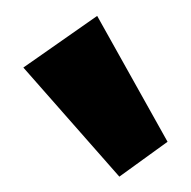

<svg xmlns="http://www.w3.org/2000/svg" viewBox="-20 -782 244 245"><path d="M104 -761.7 193.8 -601.1 132.3 -556.6 9.8 -695.8Z"/></svg>

Font: Klaudia
Style: Bold
Weight: 700
Designer: Wojciech Kalinowski "wmk69" (wmk69@o2.pl)
Foundry: Wojciech Kalinowski "wmk69" (wmk69@o2.pl)
Version: Version 3.1.0; 2021-05-10